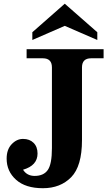

<svg xmlns="http://www.w3.org/2000/svg" viewBox="-20 -996 587 1029"><path d="M15.6 -146Q15.6 -194.8 42.5 -223.1Q69.3 -251.5 103.5 -251.5Q138.7 -251.5 159.9 -230.5Q181.2 -209.5 181.2 -173.3Q181.2 -108.9 103.5 -86.4Q124.5 -53.2 165.5 -53.2Q213.9 -53.2 236.1 -85Q258.3 -116.7 258.3 -202.1V-634.8Q258.3 -683.6 209.5 -683.6H122.6V-732.4H535.2V-683.6H468.3Q419.4 -683.6 419.4 -634.8V-245.1Q419.4 -105.5 361.6 -46.4Q303.7 12.7 210 12.7Q116.7 12.7 66.2 -32.5Q15.6 -77.6 15.6 -146ZM501.5 -781.7 327.1 -857.4 153.3 -781.7V-823.2L327.1 -976.1L501.5 -823.2Z"/></svg>

Font: Munson
Style: Bold
Weight: 700
Designer: Paul James MIller
Foundry: High-Logic / Made with FontCreator
Version: Version 2.10;May 5, 2019;FontCreator 11.5.0.2430 64-bit